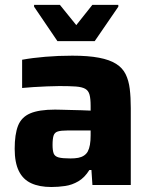

<svg xmlns="http://www.w3.org/2000/svg" viewBox="-20 -741 606 769"><path d="M185.8 8Q137.5 8 104.8 -7.2Q72 -22.3 55.4 -56.2Q38.8 -90 38.8 -145Q38.8 -203.2 52.3 -237.5Q65.9 -271.9 101 -286.9Q136.2 -302 200.4 -302Q209.5 -302 225.8 -301.5Q242.2 -301 263.1 -300.5Q284.1 -300 304.8 -299.5Q325.6 -299 343 -298V-316.7Q343 -345.8 338.6 -361.8Q334.3 -377.9 321.4 -385.3Q308.6 -392.6 283.7 -394.5Q258.8 -396.3 217.7 -396.3Q195.4 -396.3 167.7 -395Q139.9 -393.7 113.5 -392.2Q87.1 -390.6 68.6 -388.6V-501.7Q110 -509.3 161.7 -513.6Q213.3 -518 269.6 -518Q333.6 -518 376.4 -509.8Q419.2 -501.7 445 -485.3Q470.8 -469 483.2 -443.8Q495.6 -418.7 499.7 -384.9Q503.8 -351.2 503.8 -308.2V0H350.2L346.2 -60H337.9Q319.2 -29.8 294 -15Q268.8 -0.1 241 3.9Q213.1 8 185.8 8ZM261.9 -106.4Q280.1 -106.4 293.4 -108.9Q306.6 -111.5 316.4 -118Q326.2 -124.5 331.6 -134.4Q337.4 -145.4 340.2 -161.3Q343 -177.3 343 -199.3V-218.4H250.3Q224.7 -218.4 211.8 -214.5Q198.9 -210.7 194.7 -198.2Q190.5 -185.6 190.5 -160.1Q190.5 -138.2 195 -126.3Q199.6 -114.5 215.1 -110.4Q230.6 -106.4 261.9 -106.4ZM210 -576.3 116.5 -714.1V-721.5H219.9L285.5 -640.4L349.9 -721.5H453.9V-714.1L359.4 -576.3Z"/></svg>

Font: Saira Thin
Style: Regular
Weight: 100
Designer: Hector Gatti with collaboration of the Omnibus-Type team
Foundry: Omnibus-Type
Version: Version 1.101